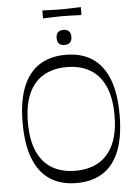

<svg xmlns="http://www.w3.org/2000/svg" viewBox="-64 -1025 783 1089"><g transform="rotate(-5 328.0 -481.0)"><path d="M328 15Q240 15 178.5 -24.5Q117 -64 84.5 -145Q52 -226 52 -350Q52 -475 84.5 -555.5Q117 -636 178.5 -675.5Q240 -715 328 -715Q417 -715 478 -675.5Q539 -636 571.5 -555.5Q604 -475 604 -350Q604 -226 572 -145Q540 -64 478.5 -24.5Q417 15 328 15ZM328 -55Q406 -55 461 -87.5Q516 -120 545.5 -185.5Q575 -251 575 -350Q575 -449 545.5 -514.5Q516 -580 461 -612.5Q406 -645 328 -645Q250 -645 195 -612.5Q140 -580 111 -514.5Q82 -449 82 -350Q82 -251 111 -185.5Q140 -120 195 -87.5Q250 -55 328 -55ZM328 -771Q286 -771 286 -814Q286 -836 297 -846.5Q308 -857 328 -857Q348 -857 359 -846.5Q370 -836 370 -814Q370 -792 359 -781.5Q348 -771 328 -771ZM219 -932V-977Q245 -976 263.5 -975.5Q282 -975 297.5 -974.5Q313 -974 327 -974Q343 -974 358 -974.5Q373 -975 392 -975.5Q411 -976 438 -977V-932Q411 -933 392 -933.5Q373 -934 357.5 -934.5Q342 -935 327 -935Q312 -935 297 -934.5Q282 -934 263.5 -933.5Q245 -933 219 -932Z"/></g></svg>

Font: Ojuju
Style: Regular
Weight: 400
Designer: Chisaokwu Joboson, Mirko Velimirovic
Foundry: Udi Foundry
Version: Version 1.000